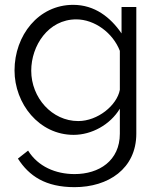

<svg xmlns="http://www.w3.org/2000/svg" viewBox="-20 -550 658 793"><path d="M40 -259C40 -122 141 7 284 7C359 7 435 -35 475 -101V2C475 114 389 169 288 169C210 169 137 138 96 72L54 105C100 177 168 223 288 223C427 223 543 147 543 2V-521H482V-412C436 -479 371 -530 282 -530C139 -530 40 -404 40 -259ZM475 -179C463 -115 384 -50 303 -50C195 -50 109 -146 109 -258C109 -361 179 -470 295 -470C370 -470 446 -415 475 -340Z"/></svg>

Font: FIGSv2-sans-serif
Style: Regular
Weight: 400
Designer: Matt McInerney, Pablo Impallari, Rodrigo Fuenzalida,Mirko Velimirovic
Foundry: Matt McInerney, Pablo Impallari, Rodrigo Fuenzalida
Version: Version 4.021;hotconv 1.0.109;makeotfexe 2.5.65596